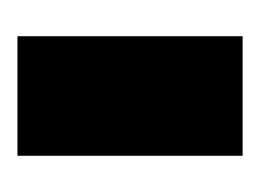

<svg xmlns="http://www.w3.org/2000/svg" viewBox="-59 -656 298 220"><g transform="rotate(-90 90.0 -546.0)"><path d="M21.5 -417H158.5V-675H21.5Z"/></g></svg>

Font: Anybody SemiCondensed ExtraBold
Style: Regular
Weight: 800
Width: 4
Version: Version 1.113;gftools[0.9.25]